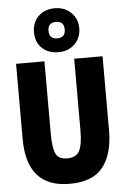

<svg xmlns="http://www.w3.org/2000/svg" viewBox="-65 -1063 731 1119"><g transform="rotate(-5 300.0 -503.5)"><path d="M431 -889Q431 -944 393.5 -980.5Q356 -1017 299 -1017Q239 -1017 202.5 -981Q166 -945 166 -888Q166 -830 202.5 -795Q239 -760 298 -760Q357 -760 394 -796.5Q431 -833 431 -889ZM251 -889Q251 -937 299 -937Q346 -937 346 -889Q346 -841 298 -841Q251 -841 251 -889ZM552 -281V-714H386V-294Q386 -212 367 -175.5Q348 -139 296 -139Q244 -139 228 -174.5Q212 -210 212 -290V-714H46V-275Q46 10 297 10Q432 10 492 -66Q552 -142 552 -281Z"/></g></svg>

Font: Noto Sans Mono UI ExtraBold
Style: Regular
Weight: 800
Designer: Monotype Design team
Foundry: Monotype Imaging Inc.
Version: 1.000